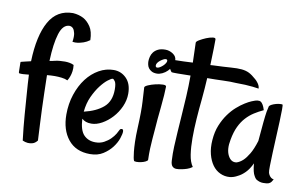

<svg xmlns="http://www.w3.org/2000/svg" viewBox="-69 -769 1455 912"><g transform="rotate(10 658.0 -312.5)"><path d="M215.8 -634.8Q244.1 -632.8 266.6 -621.1Q286.1 -610.4 301.8 -587.4Q317.4 -564.5 318.4 -522.5Q303.7 -511.7 289.1 -506.8Q274.4 -502 262.7 -500Q249 -498 236.3 -500Q240.2 -527.3 236.8 -542Q233.4 -556.6 227.5 -563.5Q220.7 -571.3 210 -572.3Q177.7 -572.3 162.6 -523.9Q147.5 -475.6 144.5 -391.6Q158.2 -393.6 168.9 -396.5Q179.7 -399.4 193.4 -400.4Q206.1 -401.4 217.8 -401.4Q228.5 -401.4 239.7 -399.4Q251 -397.5 260.7 -392.6Q262.7 -376 260.7 -362.3Q258.8 -348.6 254.9 -337.9Q251 -326.2 244.1 -315.4Q232.4 -321.3 215.3 -323.2Q198.2 -325.2 182.6 -325.2Q164.1 -325.2 144.5 -323.2Q145.5 -278.3 146.5 -238.8Q147.5 -199.2 148.9 -161.6Q150.4 -124 152.3 -86.4Q154.3 -48.8 156.2 -9.8Q145.5 3.9 133.3 7.3Q121.1 10.7 110.4 9.8Q97.7 8.8 85 2.9Q77.1 -61.5 72.8 -118.7Q68.4 -175.8 65.4 -218.8Q61.5 -268.6 59.6 -310.5Q43 -308.6 31.7 -308.1Q20.5 -307.6 14.6 -308.6Q10.7 -308.6 10.7 -314.5L9.8 -360.4Q9.8 -364.3 13.7 -364.3Q20.5 -366.2 31.7 -368.7Q43 -371.1 58.6 -375Q62.5 -499 100.6 -566.9Q138.7 -634.8 215.8 -634.8Z M410.2 10.7Q341.8 10.7 304.7 -35.2Q267.6 -81.1 267.6 -155.3Q267.6 -207 282.7 -252.4Q297.9 -297.9 323.2 -331.1Q348.6 -364.3 382.3 -383.3Q416 -402.3 453.1 -402.3Q489.3 -402.3 514.6 -376.5Q540 -350.6 540 -302.7Q540 -271.5 526.4 -240.7Q512.7 -210 490.7 -186Q468.8 -162.1 442.4 -147.5Q416 -132.8 391.6 -132.8Q376 -132.8 365.2 -136.7Q354.5 -140.6 345.7 -148.4Q348.6 -92.8 370.1 -70.8Q391.6 -48.8 425.8 -48.8Q449.2 -48.8 467.3 -58.6Q485.4 -68.4 498 -81.1Q510.7 -93.8 518.6 -106.9Q526.4 -120.1 529.3 -127Q532.2 -132.8 539.6 -132.8Q546.9 -132.8 546.9 -121.1Q546.9 -110.4 539.6 -88.4Q532.2 -66.4 515.6 -44.4Q499 -22.5 473.1 -5.9Q447.3 10.7 410.2 10.7ZM455.1 -360.4Q449.2 -360.4 433.1 -348.1Q417 -335.9 398.9 -312.5Q380.9 -289.1 365.7 -256.3Q350.6 -223.6 346.7 -182.6Q405.3 -196.3 439.5 -225.6Q473.6 -254.9 473.6 -311.5Q473.6 -339.8 466.8 -350.1Q460 -360.4 455.1 -360.4Z M609.4 -345.7Q609.4 -351.6 625 -358.4Q640.6 -365.2 659.7 -369.6Q678.7 -374 694.8 -374.5Q710.9 -375 710.9 -367.2Q710.9 -352.5 709 -325.7Q707 -298.8 704.1 -269Q701.2 -239.3 698.2 -209.5Q695.3 -179.7 694.3 -159.2Q692.4 -137.7 690.4 -112.3Q688.5 -90.8 687.5 -64.5Q686.5 -38.1 687.5 -10.7Q687.5 -5.9 677.7 -1Q668 3.9 656.2 6.3Q644.5 8.8 633.8 8.8Q623 8.8 622.1 4.9Q620.1 1 618.2 -8.8Q616.2 -18.6 614.3 -36.6Q612.3 -54.7 611.3 -83.5Q610.4 -112.3 612.3 -153.3Q616.2 -234.4 613.3 -278.8Q610.4 -323.2 609.4 -345.7ZM677.7 -540Q697.3 -540 714.8 -528.3Q732.4 -516.6 732.4 -497.1Q732.4 -482.4 725.1 -468.8Q717.8 -455.1 707 -444.3Q696.3 -433.6 682.6 -427.2Q668.9 -420.9 657.2 -420.9Q641.6 -420.9 631.8 -426.3Q622.1 -431.6 616.7 -439Q611.3 -446.3 609.4 -455.1Q607.4 -463.9 607.4 -471.7Q607.4 -481.4 610.4 -493.7Q613.3 -505.9 621.1 -516.1Q628.9 -526.4 642.6 -533.2Q656.2 -540 677.7 -540ZM653.3 -449.2Q659.2 -449.2 666.5 -453.6Q673.8 -458 680.2 -463.9Q686.5 -469.7 690.9 -476.6Q695.3 -483.4 695.3 -488.3Q695.3 -496.1 687.5 -496.1Q682.6 -496.1 675.3 -492.2Q668 -488.3 661.1 -482.9Q654.3 -477.5 649.9 -471.2Q645.5 -464.8 645.5 -459Q645.5 -449.2 653.3 -449.2Z M1145.5 -434.6Q1134.8 -436.5 1116.7 -438.5Q1098.6 -440.4 1080.1 -441.4Q1058.6 -442.4 1034.2 -442.4Q1009.8 -444.3 973.1 -442.9Q936.5 -441.4 896.5 -441.4Q895.5 -416 893.1 -389.6Q890.6 -363.3 888.7 -337.9Q883.8 -291 880.4 -242.2Q877 -193.4 877 -149.4Q877 -105.5 882.3 -69.8Q887.7 -34.2 902.3 -13.7Q890.6 -4.9 877 -0.5Q863.3 3.9 852.5 5.9Q839.8 8.8 827.1 8.8Q815.4 8.8 807.6 1Q799.8 -6.8 798.8 -26.4Q796.9 -59.6 798.3 -93.3Q799.8 -127 802.2 -164.1Q804.7 -201.2 807.6 -243.7Q810.5 -286.1 813.5 -336.9Q816.4 -389.6 816.4 -439.5Q779.3 -438.5 753.9 -438.5Q728.5 -438.5 725.6 -439.5Q722.7 -441.4 718.8 -448.2Q714.8 -454.1 708.5 -465.8Q702.1 -477.5 692.4 -499Q710.9 -499 732.9 -499Q754.9 -499 773.4 -500Q794.9 -501 816.4 -502Q815.4 -517.6 815.4 -535.2Q814.5 -548.8 814.5 -565.9Q814.5 -583 813.5 -597.7Q813.5 -603.5 827.6 -611.8Q841.8 -620.1 858.4 -627Q875 -633.8 889.2 -635.7Q903.3 -637.7 903.3 -628.9Q903.3 -620.1 902.8 -586.4Q902.3 -552.7 900.4 -504.9Q910.2 -504.9 915 -505.9Q966.8 -507.8 998.5 -510.3Q1030.3 -512.7 1050.8 -510.7Q1071.3 -508.8 1086.9 -501Q1102.5 -493.2 1122.1 -475.6Q1128.9 -469.7 1133.8 -462.9Q1138.7 -457 1142.1 -449.7Q1145.5 -442.4 1145.5 -434.6Z M1263.7 -49.8Q1265.6 -43 1269.5 -37.1Q1272.5 -32.2 1277.8 -27.8Q1283.2 -23.4 1291 -22.5Q1284.2 -8.8 1277.3 -3.9Q1273.4 -1 1270.5 0Q1261.7 2.9 1244.1 2.9Q1226.6 2.9 1210 -7.8Q1204.1 -12.7 1199.2 -22.5Q1194.3 -30.3 1190.9 -44.4Q1187.5 -58.6 1185.5 -81.1Q1171.9 -51.8 1154.8 -34.7Q1137.7 -17.6 1121.1 -9.8Q1102.5 1 1083 2.9Q1058.6 4.9 1036.6 -5.4Q1014.6 -15.6 999.5 -36.6Q984.4 -57.6 976.6 -87.9Q968.8 -118.2 971.7 -156.2Q974.6 -196.3 987.3 -227.5Q1000 -258.8 1017.6 -283.2Q1035.2 -307.6 1054.7 -324.7Q1074.2 -341.8 1092.3 -353Q1110.4 -364.3 1123.5 -369.6Q1136.7 -375 1140.6 -376Q1151.4 -378.9 1159.2 -377.9Q1167 -377 1172.9 -369.1Q1174.8 -366.2 1177.7 -362.3Q1179.7 -358.4 1182.6 -352.1Q1185.5 -345.7 1187.5 -337.9Q1164.1 -327.1 1143.6 -314Q1123 -300.8 1106 -282.2Q1088.9 -263.7 1076.2 -237.3Q1063.5 -210.9 1056.6 -172.9Q1046.9 -125 1062 -95.7Q1077.1 -66.4 1103.5 -71.3Q1119.1 -76.2 1133.8 -89.8Q1146.5 -101.6 1160.6 -125Q1174.8 -148.4 1187.5 -189.5Q1192.4 -248 1195.8 -281.7Q1199.2 -315.4 1202.1 -333Q1206.1 -353.5 1208 -360.4Q1210.9 -365.2 1219.7 -369.6Q1228.5 -374 1239.3 -377Q1250 -379.9 1258.8 -380.4Q1267.6 -380.9 1270.5 -379.9Q1272.5 -378.9 1272.5 -356Q1272.5 -333 1271 -298.3Q1269.5 -263.7 1267.6 -223.1Q1265.6 -182.6 1264.2 -146.5Q1262.7 -110.4 1262.2 -83.5Q1261.7 -56.6 1263.7 -49.8Z"/></g></svg>

Font: Rancho
Style: Regular
Weight: 400
Designer: Font Diner, Inc
Foundry: Font Diner, Inc
Version: Version 1.000